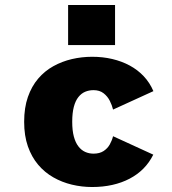

<svg xmlns="http://www.w3.org/2000/svg" viewBox="-20 -740 690 771"><path d="M350 11Q308.5 11 268.8 1.5Q229 -8 194.2 -27.8Q159.5 -47.5 133.2 -78.5Q107 -109.5 92 -152.2Q77 -195 77 -251Q77 -307.5 92 -350.5Q107 -393.5 133.2 -424.2Q159.5 -455 194.2 -474.2Q229 -493.5 268.8 -502.8Q308.5 -512 350 -512Q393 -512 431 -503Q469 -494 501 -476.8Q533 -459.5 557.2 -433.8Q581.5 -408 596 -374L434 -300Q430 -317 421 -335Q412 -353 396 -365.5Q380 -378 355.5 -378Q337.5 -378 322 -371.5Q306.5 -365 294.8 -350.2Q283 -335.5 276.5 -311Q270 -286.5 270 -251Q270 -216 276.5 -191.8Q283 -167.5 294.8 -152.2Q306.5 -137 322 -130Q337.5 -123 355.5 -123Q380 -123 396 -133.5Q412 -144 421 -160.2Q430 -176.5 434 -193L595.5 -119Q580 -87.5 556 -63.2Q532 -39 500.5 -22.5Q469 -6 431.2 2.5Q393.5 11 350 11ZM253.5 -720H442V-559H253.5Z"/></svg>

Font: Trispace Thin ExtraBold
Style: Regular
Weight: 800
Version: Version 1.210